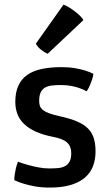

<svg xmlns="http://www.w3.org/2000/svg" viewBox="-20 -804 485 833"><path d="M42 -22.5Q42 -33.7 43.9 -46.9Q45.4 -58.1 48.6 -72.5Q51.8 -86.9 58.1 -102.5Q79.6 -94.2 103 -87.9Q123 -82.5 146.5 -77.9Q169.9 -73.2 192.9 -73.2Q213.4 -73.2 231 -74.7Q248.5 -76.2 261.5 -82.8Q274.4 -89.4 281.7 -102.8Q289.1 -116.2 289.1 -140.1Q289.1 -168.9 271.2 -185.5Q253.4 -202.1 209.5 -210.4Q164.1 -219.2 133.1 -233.9Q102.1 -248.5 82.8 -267.8Q63.5 -287.1 54.9 -311Q46.4 -335 46.4 -362.3Q46.4 -403.3 59.6 -432.1Q72.8 -460.9 97.9 -478.8Q123 -496.6 160.4 -504.6Q197.8 -512.7 246.1 -512.7Q279.8 -512.7 305.9 -508.1Q332 -503.4 349.6 -498Q370.1 -491.7 385.3 -483.4Q383.8 -472.7 379.9 -460Q376.5 -449.2 370.8 -435.5Q365.2 -421.9 356 -407.7Q342.8 -415.5 325.7 -421.4Q311 -426.8 290.5 -430.9Q270 -435.1 243.7 -435.1Q223.1 -435.1 205.8 -433.1Q188.5 -431.2 176 -424.3Q163.6 -417.5 156.7 -403.6Q149.9 -389.6 149.9 -365.7Q149.9 -354 153.1 -344.5Q156.2 -335 165.8 -327.1Q175.3 -319.3 192.6 -312.7Q210 -306.2 238.8 -299.8Q283.7 -290 313.7 -277.3Q343.8 -264.6 361.6 -246.6Q379.4 -228.5 387 -204.3Q394.5 -180.2 394.5 -147Q394.5 -111.3 383.3 -82.5Q372.1 -53.7 348.1 -33.2Q324.2 -12.7 286.6 -1.5Q249 9.8 195.8 9.8Q161.6 9.8 133.5 4.9Q105.5 0 85 -6.3Q61 -13.2 42 -22.5ZM187 -570.8Q179.7 -573.7 171.6 -578.9Q163.6 -584 156.2 -589.8Q148.9 -595.7 143.6 -602.3Q138.2 -608.9 135.7 -614.7L255.4 -783.7Q264.2 -781.2 277.6 -773.2Q291 -765.1 304.2 -755.1Q317.4 -745.1 327.9 -734.6Q338.4 -724.1 341.8 -716.8L187 -570.8Z"/></svg>

Font: Basic
Style: Regular
Weight: 400
Designer: Magnus Gaarde
Foundry: Magnus Gaarde
Version: Version 1.003; ttfautohint (v1.1) -l 6 -r 16 -G 0 -x 16 -D l